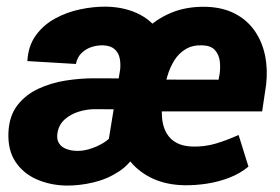

<svg xmlns="http://www.w3.org/2000/svg" viewBox="-20 -559 859 589"><path d="M306.6 -88.4 348.6 -345.7Q350.6 -365.2 346.9 -381.6Q343.3 -397.9 331.3 -408.4Q319.3 -418.9 296.9 -419.9Q277.8 -420.4 260.3 -414.6Q242.7 -408.7 229.7 -395.8Q216.8 -382.8 212.9 -362.8L64 -371.6Q66.4 -417.5 89.4 -449.7Q112.3 -481.9 148.2 -501.7Q184.1 -521.5 225.6 -530.3Q267.1 -539.1 307.1 -538.6Q366.2 -537.1 410.2 -513.7Q454.1 -490.2 476.6 -447Q499 -403.8 492.7 -342.8L453.6 -105.5ZM367.7 -318.4 352.1 -223.6 268.1 -224.1Q244.6 -223.6 220.5 -216.1Q196.3 -208.5 178.5 -192.6Q160.6 -176.8 156.2 -150.9Q153.3 -130.9 161.4 -118.9Q169.4 -106.9 184.6 -101.6Q199.7 -96.2 216.8 -96.2Q233.4 -95.7 252.2 -101.1Q271 -106.4 289.1 -116Q307.1 -125.5 320.3 -139.2Q333.5 -152.8 338.4 -169.9L398.9 -93.3Q379.9 -55.7 344.2 -32.5Q308.6 -9.3 266.1 0.7Q223.6 10.7 183.6 10.3Q133.8 9.3 92.5 -8.8Q51.3 -26.9 27.3 -63Q3.4 -99.1 5.9 -153.3Q8.3 -203.6 33.4 -236.1Q58.6 -268.6 97.4 -286.6Q136.2 -304.7 180.9 -311.8Q225.6 -318.8 267.1 -318.8ZM545.9 9.3Q491.7 8.3 449.7 -10.7Q407.7 -29.8 380.1 -63.2Q352.5 -96.7 340.6 -141.6Q328.6 -186.5 334 -239.3L338.4 -275.4Q345.2 -330.6 366.5 -379.2Q387.7 -427.7 422.6 -463.9Q457.5 -500 505.1 -519.8Q552.7 -539.6 612.3 -538.1Q663.1 -536.6 700.4 -517.3Q737.8 -498 761 -464.8Q784.2 -431.6 793 -389.2Q801.8 -346.7 796.4 -299.3L784.2 -217.3H387.7L404.8 -314.9L650.4 -314.5L653.3 -329.1Q656.7 -350.1 654.3 -370.6Q651.9 -391.1 639.6 -405Q627.4 -418.9 602.1 -419.9Q571.8 -421.4 550.3 -408.7Q528.8 -396 515.1 -374.3Q501.5 -352.5 493.7 -326.4Q485.8 -300.3 482.9 -275.4L477.5 -238.8Q475.1 -212.9 478 -189.9Q481 -167 491.7 -149.2Q502.4 -131.3 521.7 -120.8Q541 -110.4 569.8 -109.4Q608.4 -108.4 643.1 -118.9Q677.7 -129.4 711.9 -145L742.2 -47.9Q716.3 -26.4 683.1 -13.7Q649.9 -1 614.3 4.4Q578.6 9.8 545.9 9.3Z"/></svg>

Font: Roboto ExtraBold
Style: Italic
Weight: 800
Designer: Christian Robertson
Foundry: Google
Version: Version 3.009; 2024